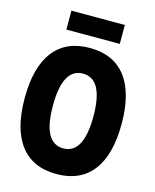

<svg xmlns="http://www.w3.org/2000/svg" viewBox="-147 -1118 995 1236"><g transform="rotate(15 350.0 -500.5)"><path d="M350 20Q192 20 109.5 -87Q27 -194 27 -400Q27 -606 109.5 -713Q192 -820 350 -820Q508 -820 590.5 -713Q673 -606 673 -400Q673 -194 590.5 -87Q508 20 350 20ZM350 -151Q485 -151 485 -400Q485 -649 350 -649Q215 -649 215 -400Q215 -151 350 -151ZM172 -895V-1021H528V-895Z"/></g></svg>

Font: Martian Mono ExtraBold
Style: Regular
Weight: 800
Monospace: yes
Designer: Roman Shamin
Foundry: Evil Martians
Version: Version 1.000; ttfautohint (v1.8.4.7-5d5b)